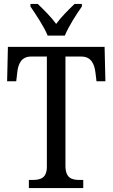

<svg xmlns="http://www.w3.org/2000/svg" viewBox="-20 -951 570 971"><path d="M221 -771H308C326 -816 367 -880 394 -918V-931H357C326 -901 290 -866 264 -830C238 -866 202 -901 171 -931H134V-918C160 -880 203 -816 221 -771ZM126 0H401V-41H383C343 -41 311 -50 311 -113V-665H391C442 -665 458 -626 463 -582L468 -540H513L509 -714H20L16 -540H62L67 -582C71 -626 87 -665 137 -665H217V-108C217 -49 183 -41 144 -41H126Z"/></svg>

Font: Noto Serif Devanagari Condensed
Style: Regular
Weight: 400
Width: 3
Designer: Universal Thirst, Indian Type Foundry and the Monotype Design Team
Foundry: Monotype Imaging Inc.
Version: Version 2.004